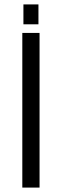

<svg xmlns="http://www.w3.org/2000/svg" viewBox="-20 -849 294 869"><path d="M154 -829H86V-739H154ZM159 -700H81V0H159Z"/></svg>

Font: Bebas Neue Regular two
Style: Regular2
Weight: 400
Designer: Ryoichi Tsunekawa & LGV (GE)
Foundry: Free Software Foundation, Inc.
Version: Version 1.003 August 13, 2016